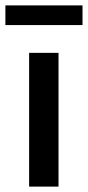

<svg xmlns="http://www.w3.org/2000/svg" viewBox="-59 -692 326 712"><path d="M49 -496H158V0H49ZM-39 -672H247V-599H-39Z"/></svg>

Font: Cabin Condensed SemiBold
Style: Regular
Weight: 600
Width: 3
Designer: Pablo Impallari
Foundry: Pablo Impallari. http://www.impallari.com Igino Marini. http://www.ikern.com
Version: Version 2.001